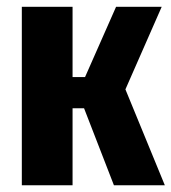

<svg xmlns="http://www.w3.org/2000/svg" viewBox="-20 -551 510 571"><path d="M460.9 -530.8 353 -285.2 470.2 0H318.8L230 -229H195.8V0H44.9V-530.8H195.8V-321.8H232.9L325.2 -530.8Z"/></svg>

Font: Fira Sans Compressed
Style: Bold
Weight: 700
Width: 1
Designer: Carrois Corporate & Edenspiekermann AG
Foundry: Carrois Corporate GbR & Edenspiekermann AG
Version: Version 4.203;PS 004.203;hotconv 1.0.88;makeotf.lib2.5.64775